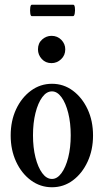

<svg xmlns="http://www.w3.org/2000/svg" viewBox="-20 -778 437 809"><path d="M199 11Q150 11 110.5 -18Q71 -47 48 -96.5Q25 -146 25 -207Q25 -269 48 -318Q71 -367 110.5 -396Q150 -425 199 -425Q248 -425 287 -396Q326 -367 349 -318Q372 -269 372 -207Q372 -146 349 -96.5Q326 -47 287 -18Q248 11 199 11ZM199 -24Q221 -24 239 -48.5Q257 -73 267.5 -114.5Q278 -156 278 -208Q278 -260 267.5 -302Q257 -344 239 -368.5Q221 -393 199 -393Q176 -393 158 -368.5Q140 -344 129.5 -302Q119 -260 119 -208Q119 -156 129.5 -114.5Q140 -73 158 -48.5Q176 -24 199 -24ZM197 -512Q172 -512 156 -529.5Q140 -547 140 -570Q140 -596 157.5 -611.5Q175 -627 197 -627Q222 -627 238.5 -610Q255 -593 255 -570Q255 -545 237.5 -528.5Q220 -512 197 -512ZM114 -710Q109 -710 107.5 -722Q106 -734 107.5 -746Q109 -758 114 -758H289Q294 -758 295.5 -746Q297 -734 295 -722Q293 -710 288 -710Z"/></svg>

Font: Junicode Two Beta Condensed Medium
Style: Regular
Weight: 500
Width: 3
Designer: Peter S. Baker
Foundry: Briery Creek Software
Version: Version 1.053; ttfautohint (v1.8.4)